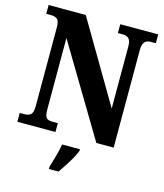

<svg xmlns="http://www.w3.org/2000/svg" viewBox="-134 -813 968 1134"><g transform="rotate(15 350.5 -246.5)"><path d="M21 0V-54H47Q72 -54 87 -65Q102 -76 102 -118V-600Q102 -639 87.5 -649.5Q73 -660 54 -660H21V-714H248L539 -220V-600Q539 -635 525.5 -647.5Q512 -660 492 -660H459V-714H691V-660H658Q637 -660 623.5 -646.5Q610 -633 610 -596V0H504L173 -553V-118Q173 -76 184.5 -65Q196 -54 220 -54H254V0ZM273 208Q282 178 294 136Q306 94 311 61H420V71Q412 92 397 119Q382 146 364.5 172.5Q347 199 332 221H273Z"/></g></svg>

Font: Noto Serif Ethiopic Condensed ExtraBold
Style: Regular
Weight: 800
Width: 3
Designer: Monotype Design Team
Foundry: Monotype Imaging Inc.
Version: Version 2.102; ttfautohint (v1.8.4.7-5d5b)